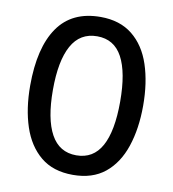

<svg xmlns="http://www.w3.org/2000/svg" viewBox="-82 -797 794 880"><g transform="rotate(10 315.0 -357.5)"><path d="M578 -358Q578 -251 550 -167.5Q522 -84 464 -37Q406 10 315 10Q223 10 165 -38Q107 -86 79.5 -169Q52 -252 52 -359Q52 -536 117.5 -630.5Q183 -725 316 -725Q406 -725 464.5 -678Q523 -631 550.5 -548Q578 -465 578 -358ZM158 -358Q158 -223 197 -152Q236 -81 315 -81Q394 -81 432.5 -151Q471 -221 471 -358Q471 -494 433 -564.5Q395 -635 316 -635Q236 -635 197 -564Q158 -493 158 -358Z"/></g></svg>

Font: Noto Sans Ethiopic Condensed Medium
Style: Regular
Weight: 500
Width: 3
Designer: Monotype Design Team
Foundry: Monotype Imaging Inc.
Version: Version 2.102; ttfautohint (v1.8.4.7-5d5b)